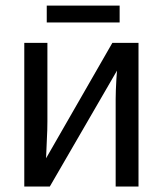

<svg xmlns="http://www.w3.org/2000/svg" viewBox="-20 -686 599 706"><path d="M410.2 -426.3 163.1 0H69.3V-528.3H154.3V-239.3Q154.3 -208 152.3 -172.9Q150.4 -137.7 149.4 -104L393.1 -528.3H489.3V0H405.3V-322.3Q405.3 -334 406 -354.7Q406.7 -375.5 408 -396Q409.2 -416.5 410.2 -426.3ZM151.9 -665.5H419.9V-603.5H151.9Z"/></svg>

Font: Arimo Nerd Font
Style: Regular
Weight: 400
Designer: Steve Matteson
Foundry: Monotype Imaging Inc.
Version: Version 1.33;Nerd Fonts 3.2.1